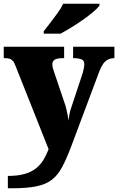

<svg xmlns="http://www.w3.org/2000/svg" viewBox="-23 -786 632 1027"><path d="M19 155Q72 155 108.5 144.5Q145 134 169.5 114.5Q194 95 209.5 69Q225 43 237 12L61 -431Q54 -451 46 -460Q38 -469 27.5 -472Q17 -475 2 -475H-3V-536H320V-475H315Q283 -475 270 -467Q257 -459 257 -442Q257 -432 260 -421Q263 -410 267 -399L320 -242Q327 -223 331.5 -204.5Q336 -186 339 -170Q342 -154 343 -142Q346 -164 349.5 -180Q353 -196 357 -207L417 -388Q420 -396 424 -414Q428 -432 428 -442Q428 -461 415 -467.5Q402 -474 373 -475H368V-536H589V-475H585Q567 -474 553 -466.5Q539 -459 528.5 -444Q518 -429 509 -406L358 -3Q333 63 310 106.5Q287 150 255 175Q223 200 172.5 210.5Q122 221 42 221H19ZM211 -619Q226 -638 246 -664Q266 -690 285.5 -717Q305 -744 315 -766H509V-756Q500 -743 476.5 -723Q453 -703 422 -681Q391 -659 359 -639.5Q327 -620 301 -606H211Z"/></svg>

Font: Noto Serif Bengali Black
Style: Regular
Weight: 900
Version: Version 2.003